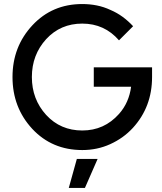

<svg xmlns="http://www.w3.org/2000/svg" viewBox="-20 -732 805 952"><path d="M321 200H401L464 56H361ZM388 -712Q239 -712 141 -607Q42 -501 42 -350Q42 -199 140 -93Q238 12 388 12Q462 12 526 -17Q559 -32 587 -52Q615 -72 639 -98Q734 -202 734 -350V-398H445V-302H630Q625 -263 610 -229Q595 -195 570 -167Q497 -85 388 -85Q280 -85 209 -162Q138 -240 138 -350Q138 -460 209 -538Q280 -615 388 -615Q498 -615 570 -532L640 -602Q616 -628 588 -648.5Q560 -669 527 -683Q495 -698 460 -705Q425 -712 388 -712Z"/></svg>

Font: Unageo
Style: Medium
Weight: 500
Designer: Richard Sepsi
Foundry: Richard Sepsi
Version: Version 2.000